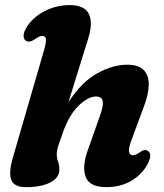

<svg xmlns="http://www.w3.org/2000/svg" viewBox="-20 -740 662 773"><path d="M574.5 -80Q552.5 -38 508.8 -12.2Q465 13.5 408.5 13.5Q340.5 13.5 325 -27.8Q309.5 -69 333.5 -135.5L384 -278.5Q397 -315 393.5 -333.2Q390 -351.5 366.5 -351.5Q335.5 -351.5 298 -316Q260.5 -280.5 236 -214Q222.5 -177.5 215.5 -156Q208.5 -134.5 208.5 -119Q208.5 -103 213.8 -89Q219 -75 219 -57Q219 -24.5 182.5 -5.5Q146 13.5 84.5 13.5Q36 13.5 25 -16.5Q14 -46.5 33.5 -111.5L155 -530Q166 -567 165 -581.2Q164 -595.5 150 -595.5Q139 -595.5 119.5 -581.5Q98.5 -567.5 85 -575.5Q75.5 -581 75 -595Q74.5 -609 85.5 -627.5Q109.5 -668.5 157.5 -694Q205.5 -719.5 260.5 -719.5Q320 -719.5 337.5 -684.2Q355 -649 335.5 -586L255.5 -328.5Q308 -409.5 371 -444.5Q434 -479.5 492 -479.5Q538 -479.5 558.8 -457.8Q579.5 -436 578.8 -398Q578 -360 559.5 -311.5L509 -175Q497 -143 499.5 -129Q502 -115 515 -115Q526.5 -115 544 -127.5Q562.5 -141 575.5 -132.5Q595 -119.5 574.5 -80Z"/></svg>

Font: Fraunces 9pt Soft
Style: Bold Italic
Weight: 700
Italic angle: -16°
Version: Version 1.000;[b76b70a41]